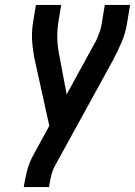

<svg xmlns="http://www.w3.org/2000/svg" viewBox="-20 -755 545 775"><path d="M76 0 77 -7Q82 -38 90 -68.5Q98 -99 114 -128L179 -247L121 -510Q113 -547 110 -585Q107 -623 113 -662L125 -735H227L215 -662Q210 -627 211.5 -593.5Q213 -560 220 -528L249 -374L347 -553Q354 -566 361.5 -579Q369 -592 374.5 -605.5Q380 -619 384.5 -633Q389 -647 391 -662L403 -735H505L493 -662Q487 -623 471 -585Q455 -547 435 -510L202 -86Q192 -67 187 -47Q182 -27 179 -7L178 0Z"/></svg>

Font: Iosevka Curly Semibold
Style: Italic
Weight: 600
Italic angle: -9°
Monospace: yes
Designer: Belleve Invis
Foundry: Belleve Invis
Version: Version 22.1.2; ttfautohint (v1.8.4)